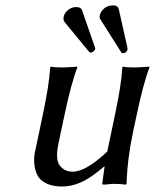

<svg xmlns="http://www.w3.org/2000/svg" viewBox="-20 -678 571 708"><path d="M260.7 -651.9Q278.3 -651.9 282.2 -641.1L330.6 -502Q331.5 -501 331.1 -498Q329.6 -491.7 323.7 -487.8Q317.9 -483.9 314.9 -483.9Q311 -483.9 308.6 -486.8L217.8 -597.2Q212.4 -605.5 214.8 -616.2Q217.8 -630.4 231 -641.1Q244.1 -651.9 260.7 -651.9ZM397.9 -658.2Q414.6 -658.2 418 -644L450.2 -501Q450.7 -498 450.2 -495.1Q449.2 -491.7 445.1 -486.8Q440.9 -481.9 433.6 -481.9Q429.7 -481.9 427.2 -484.9L350.6 -606Q345.7 -612.3 348.1 -622.1Q351.1 -635.3 363.8 -646.7Q376.5 -658.2 397.9 -658.2ZM363.8 -64Q315.4 -22 279.5 -6.1Q243.7 9.8 210 9.8Q174.3 9.8 150.6 -1.7Q127 -13.2 117.7 -32.2Q108.4 -51.3 106.2 -75.7Q104 -100.1 110.8 -126L136.7 -249Q161.6 -365.7 165 -429.2L168 -432.1Q181.6 -429.2 215.3 -429.2L264.6 -432.1L265.1 -429.2Q242.2 -370.1 216.8 -249L195.8 -149.9Q183.1 -90.3 200.4 -67.6Q217.8 -44.9 247.6 -44.9Q296.9 -44.9 375.5 -119.1L402.8 -249Q427.7 -365.7 431.2 -429.2L433.6 -432.1Q447.3 -429.2 481 -429.2L530.8 -432.1L531.2 -429.2Q508.3 -370.1 482.9 -249L470.7 -191.9Q449.2 -90.3 446.8 0L444.3 2.9Q425.3 0 400.4 0Q389.6 0 365.2 2.9Q356.4 2.9 356.9 0L365.7 -64Z"/></svg>

Font: Linux Biolinum O
Style: Italic
Weight: 400
Italic angle: -12°
Designer: Philipp H. Poll
Foundry: Philipp H. Poll
Version: Version 1.1.3